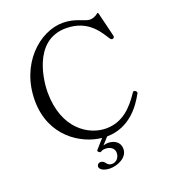

<svg xmlns="http://www.w3.org/2000/svg" viewBox="-165 -855 1046 1179"><g transform="rotate(-20 358.0 -265.0)"><path d="M660 -187C655 -191 653 -192 650 -192C647 -192 644 -190 641 -186C587 -105 521 -34 412 -34C301 -34 149 -124 149 -366C149 -420 167 -697 389 -697C541 -697 593 -586 622 -544C626 -539 630 -537 634 -537C635 -537 636 -537 637 -537C639 -538 641 -538 644 -541C647 -543 648 -545 648 -550C648 -552 647 -556 646 -561C639 -590 616 -682 609 -713C607 -719 603 -720 599 -716C585 -704 566 -696 547 -696C515 -696 464 -735 382 -735C229 -735 58 -582 58 -344C58 -110 236 -1 368 12L315 72C312 76 312 79 316 83L322 88C325 91 329 91 333 89C340 84 351 81 363 81C391 81 421 95 421 128C421 160 399 183 372 183C361 183 353 180 348 176C333 166 332 148 306 148C292 148 284 160 284 170C284 185 305 205 353 205C396 205 468 179 468 119C468 74 430 53 391 53C381 53 370 55 360 58L400 14C550 12 627 -101 665 -170C666 -172 667 -174 667 -176C667 -181 665 -183 660 -187Z"/></g></svg>

Font: Shippori Mincho OTF
Style: Regular
Weight: 400
Designer: FONTDASU
Foundry: FONTDASU / Google Inc. / but / Adobe
Version: Version 3.300;hotconv 1.0.109;makeotfexe 2.5.65596